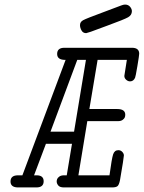

<svg xmlns="http://www.w3.org/2000/svg" viewBox="-20 -820 629 840"><path d="M330 -710Q330 -724 343.5 -731.5Q357 -739 433 -767Q479 -784 510 -796Q520 -800 527 -800Q541 -800 549 -790.5Q557 -781 557 -771Q557 -754 540.5 -744.5Q524 -735 450 -708Q406 -692 377 -681Q359 -675 357 -675Q343 -675 336.5 -687Q330 -699 330 -710ZM26 -26Q26 -53 59 -53H78L267 -558H265Q230 -558 230 -584Q230 -611 262 -611H557Q589 -611 589 -585Q589 -578 581 -530.5Q573 -483 571 -480Q564 -464 549 -464Q540 -464 532 -471Q524 -478 524 -488Q524 -491 535 -558H407L371 -343H493Q528 -343 528 -318Q528 -312 526 -306.5Q524 -301 516.5 -295.5Q509 -290 496 -290H362L323 -53H459Q469 -127 475 -145Q481 -163 498 -163Q508 -163 515 -155.5Q522 -148 522 -140Q522 -131 505 -32Q501 -12 494.5 -6Q488 0 470 0H260Q242 0 235 -8.5Q228 -17 228 -26Q228 -31 230 -36.5Q232 -42 239.5 -47.5Q247 -53 260 -53H272L295 -191H181L129 -53H140Q171 -53 171 -27Q171 0 139 0H57Q26 -1 26 -26ZM201 -244H304L356 -558H318Z"/></svg>

Font: CMU Typewriter Text
Style: LightOblique
Weight: 200
Italic angle: -9.46001°
Version: Version 0.7.0